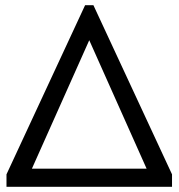

<svg xmlns="http://www.w3.org/2000/svg" viewBox="-20 -720 688 740"><path d="M5 -48 308 -700H340L643 -48V0H5ZM545 -70 324 -565 103 -70Z"/></svg>

Font: Sarabun
Style: Regular
Weight: 400
Designer: Suppakit Chalermlarp | Katatrad Co.,Ltd.
Foundry: Cadson Demak Co.,Ltd.
Version: Version 1.000; ttfautohint (v1.6)